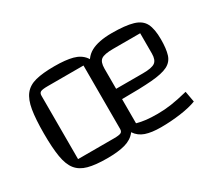

<svg xmlns="http://www.w3.org/2000/svg" viewBox="-99 -718 1063 936"><g transform="rotate(-30 432.5 -250.0)"><path d="M274 9Q208 9 167.5 -2Q127 -13 105 -40.5Q83 -68 74.5 -119Q66 -170 66 -250Q66 -331 74.5 -381.5Q83 -432 105 -460Q127 -488 167.5 -498.5Q208 -509 274 -509Q337 -509 376 -498.5Q415 -488 436 -460.5Q457 -433 464.5 -382Q472 -331 472 -250Q472 -170 464.5 -119Q457 -68 435.5 -40.5Q414 -13 375 -2Q336 9 274 9ZM148 -59H350Q379 -59 389 -64Q399 -69 399 -84V-441H198Q168 -441 158 -436Q148 -431 148 -416ZM576 9Q524 9 490.5 -2.5Q457 -14 438 -42.5Q419 -71 412 -121.5Q405 -172 405 -250Q405 -351 421 -407Q437 -463 479.5 -486Q522 -509 597 -509Q673 -509 715.5 -496.5Q758 -484 774 -452.5Q790 -421 790 -363Q790 -310 780 -278Q770 -246 739.5 -230.5Q709 -215 647 -210Q585 -205 480 -205H450V-263H631Q681 -263 699 -276Q717 -289 717 -325V-439H565Q515 -439 497.5 -426.5Q480 -414 480 -377V-69Q505 -62 531.5 -59Q558 -56 594 -56Q633 -56 671.5 -61.5Q710 -67 766 -81L777 -20Q741 -6 686.5 1.5Q632 9 576 9Z"/></g></svg>

Font: Changa ExtraLight Light
Style: Regular
Weight: 300
Version: Version 3.002; ttfautohint (v1.8.2)